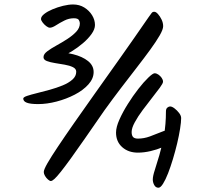

<svg xmlns="http://www.w3.org/2000/svg" viewBox="-20 -812 916 876"><path d="M609.2 -115.6Q565.7 -115.6 537.6 -140.6Q509.4 -165.7 509.4 -207.1Q509.4 -231.7 524.7 -266.2Q540 -300.7 563.2 -337.5Q586.3 -374.4 611.1 -406.2Q635.9 -438 656.6 -457.8Q677.2 -477.7 685.6 -477.7Q694 -477.7 702.8 -471.6Q711.6 -465.5 717.7 -456.7Q723.8 -447.9 723.8 -439.1Q723.8 -431.8 709.4 -412.1Q694.9 -392.4 673.8 -365.6Q652.7 -338.8 631.1 -309.9Q609.5 -281 595.1 -254.4Q580.6 -227.9 580.6 -209.8Q580.6 -194 587.2 -186.8Q593.8 -179.6 609.6 -179.6Q636.6 -179.6 664 -189.6Q691.4 -199.6 715.4 -209.6Q739.3 -219.6 754.7 -219.6Q781.4 -219.6 781.4 -190.2Q781.4 -178 765.1 -164.8Q748.8 -151.6 722.8 -140.6Q696.8 -129.6 666.8 -122.6Q636.7 -115.6 609.2 -115.6ZM806.5 -273.4Q806.5 -255 801.6 -224.3Q796.8 -193.7 788.3 -157.8Q779.7 -121.9 769 -86.4Q758.3 -51 746.8 -21.3Q735.2 8.3 723.8 26.4Q712.4 44.5 703 44.5Q690.5 44.5 683.8 32.4Q677.1 20.2 677.1 7Q677.1 -8.5 686.3 -36.4Q695.4 -64.4 707.1 -104.2Q718.8 -143.9 728 -193.9Q737.1 -244 737.1 -303.6Q737.1 -315.5 743.3 -320.8Q749.5 -326.2 756.8 -326.2Q764.9 -326.2 776.6 -317.2Q788.2 -308.3 797.4 -296.2Q806.5 -284.1 806.5 -273.4ZM413.3 -697.9Q413.3 -679 398 -657.3Q382.7 -635.6 358.4 -614.9Q334.1 -594.2 306 -576.9Q277.8 -559.7 251.4 -549.5Q224.9 -539.3 206.2 -539.3Q196 -539.3 187.6 -543Q179.2 -546.7 179.2 -554.1Q179.2 -565.5 195.8 -578.1Q212.4 -590.6 237.1 -604.2Q261.9 -617.8 286.5 -633.6Q311 -649.5 327.7 -667.1Q344.3 -684.7 344.3 -705.5Q344.3 -712.7 339.7 -720.7Q335.1 -728.7 316.8 -728.7Q294.3 -728.7 273.4 -718.1Q252.5 -707.6 235.5 -696.6Q218.4 -685.6 207.5 -685.6Q200.5 -685.6 190.9 -692.9Q181.3 -700.2 174.2 -709.8Q167.1 -719.4 167.1 -725.4Q167.1 -736.8 181.9 -748.3Q196.6 -759.9 219.7 -769.6Q242.7 -779.3 268 -785.5Q293.2 -791.6 313.5 -791.6Q342.2 -791.6 364.6 -777.8Q386.9 -763.9 400.1 -742.6Q413.3 -721.2 413.3 -697.9ZM86.1 -362.2Q86.1 -368.6 103.6 -374.5Q121.1 -380.4 148.5 -387.1Q176 -393.9 207 -402.4Q237.9 -411 265.4 -422.2Q292.8 -433.3 310.3 -448.8Q327.8 -464.2 327.8 -484.6Q327.8 -498.3 312.5 -505.7Q297.3 -513.1 275.2 -516.9Q253.1 -520.7 231.1 -524.2Q209 -527.7 193.8 -533.5Q178.5 -539.4 178.5 -550.9Q178.5 -564.8 191.5 -570Q204.5 -575.1 219.2 -575.1Q270.9 -575.1 313.5 -564.6Q356.1 -554 381.6 -533.5Q407.2 -513 407.2 -483.3Q407.2 -453.3 383.1 -426.6Q359.1 -399.9 320.7 -380.1Q282.3 -360.2 238.2 -348.7Q194.1 -337.1 154.1 -337.1Q118.7 -337.1 102.4 -343.4Q86.1 -349.6 86.1 -362.2ZM211.8 13.9Q207.1 13.9 199.1 7.2Q191.2 0.5 185.4 -9.3Q179.7 -19 179.7 -27.2Q179.7 -38 196.4 -67.2Q213.2 -96.4 243.9 -142.3Q274.5 -188.2 317.6 -250Q360.7 -311.8 414.1 -386.9Q467.5 -461.9 529.2 -549Q590.8 -636 658 -733.6Q667.9 -747.3 672 -752.8Q676 -758.3 684 -758.3Q691.5 -758.3 700.8 -747.9Q710.2 -737.4 717.3 -722.6Q724.4 -707.8 724.4 -692.6Q724.4 -677.9 708.6 -650.4Q692.7 -622.9 665.7 -585.7Q638.6 -548.5 603.9 -503.7Q569.1 -458.9 531.3 -409.4Q493.5 -359.9 456.4 -308.4Q405.1 -234.4 367.4 -180Q329.6 -125.5 302.7 -88.4Q275.7 -51.3 257.7 -28.6Q239.6 -5.9 228.9 4Q218.2 13.9 211.8 13.9Z"/></svg>

Font: Kalam Variable Light
Style: Regular
Weight: 300
Designer: Lipi Raval, Jonny Pinhorn
Foundry: Indian Type Foundry
Version: Version 3.000